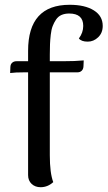

<svg xmlns="http://www.w3.org/2000/svg" viewBox="-20 -762 445 794"><path d="M268.1 -742.2Q331.1 -742.2 367.9 -719.2Q404.8 -696.3 404.8 -654.8Q404.8 -626 386 -607.9Q367.2 -589.8 342.8 -589.8Q316.4 -589.8 306.2 -603Q324.2 -627 324.2 -654.8Q324.2 -706.1 266.1 -706.1Q248 -706.1 234.1 -700Q220.2 -693.8 211.7 -680.9Q203.1 -668 197.8 -654.1Q192.4 -640.1 189.9 -618.4Q187.5 -596.7 186.8 -579.1Q186 -561.5 186 -536.1V-508.8H238.8Q292 -508.8 326.2 -512.2L325.2 -487.8Q324.7 -476.1 317.9 -469.5Q311 -462.9 300.8 -462.9H186V-120.1Q186 -46.4 200.2 -8.8Q177.2 12.2 147.9 12.2Q125.5 12.2 110.8 -1.5Q96.2 -15.1 96.2 -38.1V-462.9H82Q42 -462.9 22 -460L22.9 -484.9Q23.4 -496.6 30.5 -502.7Q37.6 -508.8 47.9 -508.8H96.2V-551.8Q96.2 -742.2 268.1 -742.2Z"/></svg>

Font: Arima Madurai Medium
Style: Regular
Weight: 500
Designer: Joana Correia and Natanael Gama
Foundry: NDISCOVER
Version: Version 1.019;PS 001.019;hotconv 1.0.88;makeotf.lib2.5.64775